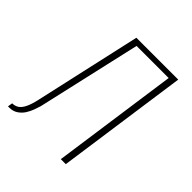

<svg xmlns="http://www.w3.org/2000/svg" viewBox="-161 -587 681 681"><g transform="rotate(45 179.5 -247.0)"><path d="M-15 0 -12 -18Q2 -18 12.5 -25Q23 -32 31 -48.5Q39 -65 45 -92L135 -494H345L275 0H250L317 -474H156L67 -83Q64 -73 59 -59Q54 -45 45.5 -31.5Q37 -18 23.5 -9Q10 0 -8 0Z"/></g></svg>

Font: Alumni Sans Thin
Style: Italic
Weight: 100
Italic angle: -8°
Designer: Robert E. Leuschke
Foundry: Robert E. Leuschke
Version: Version 1.016